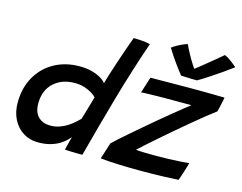

<svg xmlns="http://www.w3.org/2000/svg" viewBox="-103 -922 1374 1089"><g transform="rotate(15 583.5 -378.0)"><path d="M355 -1.5Q357 -10 360.8 -25.5Q364.5 -41 368.8 -57Q373 -73 375 -81Q370 -74 357.2 -61Q344.5 -48 323 -34.2Q301.5 -20.5 270 -11Q238.5 -1.5 195.5 -1.5Q146.5 -1.5 108.5 -25.5Q70.5 -49.5 48.8 -92Q27 -134.5 27 -190Q27 -276 63.8 -341.2Q100.5 -406.5 165.5 -443Q230.5 -479.5 315 -479.5Q358 -479.5 390.2 -470Q422.5 -460.5 443.2 -447.2Q464 -434 471 -422.5Q477.5 -446 487.8 -478.8Q498 -511.5 510 -547.2Q522 -583 533.5 -616.5Q545 -650 554.2 -675.8Q563.5 -701.5 568 -713.5Q591 -713.5 618.8 -711.2Q646.5 -709 665.5 -704Q605.5 -530 556 -356Q506.5 -182 458 1.5Q447.5 1.5 427.2 1.2Q407 1 386.5 0.2Q366 -0.5 355 -1.5ZM238 -111.5Q268 -111.5 293.8 -120.8Q319.5 -130 340.5 -144Q361.5 -158 377 -172Q392.5 -186 401 -195Q404.5 -206.5 410 -225.2Q415.5 -244 421.5 -264.8Q427.5 -285.5 432.8 -303.5Q438 -321.5 440.5 -331Q432 -341.5 413.5 -353Q395 -364.5 369.2 -372.8Q343.5 -381 312.5 -381Q236.5 -381 188.8 -336.8Q141 -292.5 141 -216Q141 -163.5 168 -137.5Q195 -111.5 238 -111.5ZM1021.5 -2.5Q980 0 921.5 1.8Q863 3.5 801.5 3.5Q735 3.5 672 1.2Q609 -1 564 -6L594.5 -102Q608 -115.5 631.8 -136.8Q655.5 -158 686 -184.2Q716.5 -210.5 750.8 -239.8Q785 -269 819.2 -297.8Q853.5 -326.5 885 -352.2Q916.5 -378 941.8 -398.2Q967 -418.5 982.5 -430.5Q975 -430.5 958 -430.5Q941 -430.5 918.8 -430.5Q896.5 -430.5 872.8 -430.5Q849 -430.5 828.5 -430.5Q805.5 -430.5 782 -430Q758.5 -429.5 738.2 -429Q718 -428.5 704.5 -428Q691 -427.5 688 -427L718 -521Q731 -521 756.2 -521.2Q781.5 -521.5 814.5 -521.8Q847.5 -522 884.5 -522.2Q921.5 -522.5 958.5 -522.5Q1006 -522.5 1058 -522Q1110 -521.5 1153 -520.5Q1153 -517.5 1150.5 -506Q1148 -494.5 1144.8 -479.8Q1141.5 -465 1138.5 -452.2Q1135.5 -439.5 1134 -434.5Q1112.5 -419 1079.5 -392.5Q1046.5 -366 1007 -333.2Q967.5 -300.5 927.2 -266Q887 -231.5 850.2 -199.5Q813.5 -167.5 785.8 -142.8Q758 -118 744.5 -105Q757 -103 791.8 -102Q826.5 -101 863.5 -101Q899 -101 935.8 -102.2Q972.5 -103.5 1004.2 -105.5Q1036 -107.5 1056 -109.5Q1055 -105 1050.5 -90Q1046 -75 1040.2 -56.5Q1034.5 -38 1029.2 -22.8Q1024 -7.5 1021.5 -2.5ZM1093 -754.5Q1103 -750.5 1114.8 -743Q1126.5 -735.5 1137.5 -727.2Q1148.5 -719 1156.5 -712Q1164.5 -705 1167 -702.5Q1136.5 -679.5 1106.8 -659Q1077 -638.5 1051.5 -621.5Q1026 -604.5 1006.5 -592.2Q987 -580 976.5 -574.5Q963 -574.5 945 -575Q927 -575.5 910.2 -576.2Q893.5 -577 882.5 -577.5Q858.5 -608 834.5 -641.5Q810.5 -675 785.5 -715.5Q795 -723 810 -731.8Q825 -740.5 842 -748.2Q859 -756 873.5 -760Q882 -740.5 893 -719.8Q904 -699 915 -680.2Q926 -661.5 935 -648.2Q944 -635 948.5 -630.5H941Q953 -639.5 979 -660.5Q1005 -681.5 1035.8 -706.8Q1066.5 -732 1093 -754.5Z"/></g></svg>

Font: Grandstander Thin Medium
Style: Italic
Weight: 500
Italic angle: -15°
Version: Version 1.200